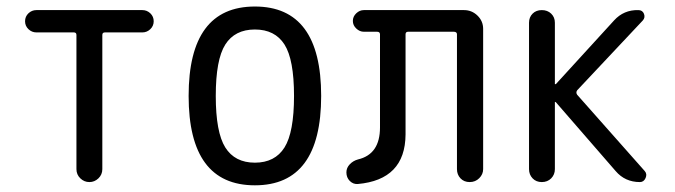

<svg xmlns="http://www.w3.org/2000/svg" viewBox="-20 -550 2040 580"><path d="M89.8 -452.1Q76.2 -452.1 65.9 -461.9Q55.7 -471.7 55.7 -485.8Q55.7 -500 65.9 -509.8Q76.2 -519.5 89.8 -519.5H410.2Q423.8 -519.5 434.1 -509.8Q444.3 -500 444.3 -485.8Q444.3 -471.7 434.1 -461.9Q423.8 -452.1 410.2 -452.1H296.9Q289.1 -452.1 289.1 -444.3V-39.1Q289.1 -22.5 277.3 -11.2Q265.6 0 250 0Q234.4 0 222.7 -11.2Q210.9 -22.5 210.9 -39.1V-444.3Q210.9 -452.1 203.1 -452.1Z M839.4 -415.5Q810.5 -460.9 750 -460.9Q689.5 -460.9 660.6 -415.5Q631.8 -370.1 631.8 -260.3Q631.8 -150.4 660.6 -104.5Q689.5 -58.6 750 -58.6Q810.5 -58.6 839.4 -104.5Q868.2 -150.4 868.2 -260.3Q868.2 -370.1 839.4 -415.5ZM950.2 -260.3Q950.2 9.8 750 9.8Q549.8 9.8 549.8 -260.3Q549.8 -530.3 750 -530.3Q950.2 -530.3 950.2 -260.3Z M1060.5 5.9Q1046.9 6.8 1036.6 -3.4Q1026.4 -13.7 1026.4 -29.3Q1026.4 -43 1036.6 -53.7Q1046.9 -64.5 1061.5 -68.4Q1127.9 -84 1127.9 -165V-446.3Q1127.9 -454.1 1119.1 -454.1H1079.1Q1066.4 -454.1 1056.2 -463.9Q1045.9 -473.6 1045.9 -486.8Q1045.9 -500 1056.2 -509.8Q1066.4 -519.5 1079.1 -519.5H1381.8Q1405.3 -519.5 1422.4 -502.9Q1439.5 -486.3 1439.5 -462.9V-39.1Q1439.5 -23.4 1427.7 -11.7Q1416 0 1398.9 0Q1381.8 0 1371.1 -11.2Q1360.4 -22.5 1360.4 -39.1V-446.3Q1360.4 -454.1 1350.6 -454.1H1212.9Q1205.1 -454.1 1205.1 -446.3V-143.6Q1204.1 -6.8 1060.5 5.9Z M1578.1 -39.1V-481.4Q1578.1 -498 1588.9 -508.8Q1599.6 -519.5 1616.7 -519.5Q1633.8 -519.5 1645 -508.8Q1656.2 -498 1656.2 -481.4V-295.9H1657.2H1659.2L1835 -488.3Q1864.3 -520.5 1908.2 -519.5Q1920.9 -519.5 1925.3 -508.3Q1929.7 -497.1 1921.9 -488.3L1723.6 -277.3Q1718.8 -270.5 1723.6 -263.7L1927.7 -33.2Q1935.5 -24.4 1930.2 -12.2Q1924.8 0 1913.1 0Q1868.2 0 1839.8 -33.2L1659.2 -241.2Q1658.2 -242.2 1657.2 -242.2Q1656.2 -242.2 1656.2 -241.2V-39.1Q1656.2 -22.5 1645 -11.2Q1633.8 0 1616.7 0Q1599.6 0 1588.9 -11.2Q1578.1 -22.5 1578.1 -39.1Z"/></svg>

Font: Rounded Mgen+ 1m regular
Style: Regular
Weight: 400
Designer: [Source Han Sans]
Ryoko NISHIZUKA  (kana & ideographs); Paul D. Hunt (Latin, Greek & Cyrillic); Wenlong ZHANG  (bopomofo
Version: Version 1.059.20150602